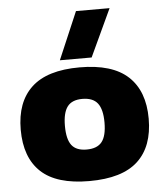

<svg xmlns="http://www.w3.org/2000/svg" viewBox="-53 -775 711 831"><g transform="rotate(-5 303.0 -359.0)"><path d="M220 -522 308 -728H454L358 -522ZM302 10Q160 10 92.5 -53Q25 -116 25 -237Q25 -357 93 -420.5Q161 -484 302 -484Q444 -484 512.5 -420.5Q581 -357 581 -237Q581 -116 513 -53Q445 10 302 10ZM302 -127Q348 -127 368.5 -153Q389 -179 389 -237Q389 -294 368.5 -320.5Q348 -347 302 -347Q257 -347 237 -320.5Q217 -294 217 -237Q217 -179 237 -153Q257 -127 302 -127Z"/></g></svg>

Font: Kanit
Style: Bold
Weight: 700
Designer: Katatrad Team
Foundry: CadsonDemak
Version: Version 2.000; ttfautohint (v1.8.3)